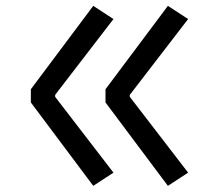

<svg xmlns="http://www.w3.org/2000/svg" viewBox="-20 -696 707 643"><path d="M164.7 -378.3V-371.7L360 -117.8L292.3 -73.6L83.3 -352.9V-397.1L292.3 -676.4L360 -632.2ZM414.7 -378.3V-371.7L610 -117.8L542.3 -73.6L333.3 -352.9V-397.1L542.3 -676.4L610 -632.2Z"/></svg>

Font: Monoid
Style: Regular
Weight: 400
Width: 4
Monospace: yes
Designer: Andreas Larsen (@larsenwork)
Version: Version 0.61